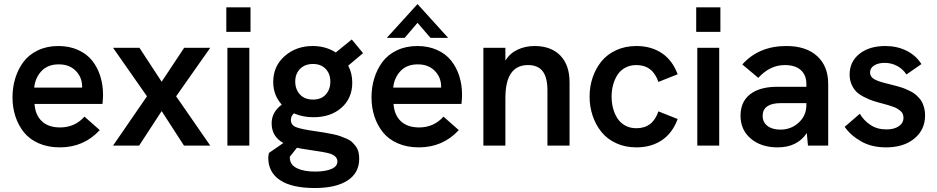

<svg xmlns="http://www.w3.org/2000/svg" viewBox="-20 -734 4726 968"><path d="M282 9Q222 9 175.2 -11.5Q128.5 -32 100.2 -67.5Q72 -103 57.5 -147.8Q43 -192.5 43 -243.5Q43 -294 57 -339.5Q71 -385 98.2 -421.8Q125.5 -458.5 171 -480.2Q216.5 -502 274 -502Q329.5 -502 373.5 -482.2Q417.5 -462.5 444.5 -428.5Q471.5 -394.5 485.5 -350.5Q499.5 -306.5 499.5 -256Q499.5 -235.5 496.5 -210H154Q158 -154 191 -122.8Q224 -91.5 283 -91.5Q357 -91.5 406 -146L483 -78Q402.5 9 282 9ZM152.5 -292.5H394V-297.5Q394 -344 362 -376.8Q330 -409.5 276.5 -409.5Q221 -409.5 189.2 -375.8Q157.5 -342 152.5 -292.5Z M550 0 721 -248.5 550 -493H683L795 -322L908.5 -493H1040L868 -248.5L1040 0H907.5L795 -174L681.5 0Z M1126.5 0V-493H1237V0ZM1121 -573.5V-697H1243V-573.5Z M1567 214Q1452 214 1392.2 174.5Q1332.5 135 1332.5 61Q1332.5 52 1336 37L1408.5 -13Q1349.5 -46 1349.5 -112.5Q1349.5 -168.5 1400.5 -206.5Q1357.5 -253.5 1357.5 -321Q1357.5 -400.5 1415.2 -451.2Q1473 -502 1556.5 -502Q1622 -502 1673 -469.5L1753.5 -535L1810.5 -466L1735.5 -403Q1756 -364.5 1756 -317.5Q1756 -239 1701.8 -191Q1647.5 -143 1560.5 -143Q1506.5 -143 1462 -162.5Q1446.5 -148.5 1446.5 -129.5Q1446.5 -104 1471.2 -93.5Q1496 -83 1567 -73Q1596 -68.5 1613.8 -65.8Q1631.5 -63 1655.8 -58Q1680 -53 1694.8 -47.8Q1709.5 -42.5 1727 -35Q1744.5 -27.5 1754.5 -18Q1764.5 -8.5 1773.8 3.8Q1783 16 1787 31.8Q1791 47.5 1791 66.5Q1791 137.5 1732.5 175.8Q1674 214 1567 214ZM1441 56.5Q1440.5 61 1441.5 65.5Q1443.5 98 1477.8 114.5Q1512 131 1569 131Q1619.5 131 1650.2 118.2Q1681 105.5 1681 80Q1681 53 1643.5 40.5Q1620.5 33 1538.5 21.5Q1496.5 15.5 1477 11ZM1468.5 -323Q1468.5 -283.5 1492.2 -257.8Q1516 -232 1558 -232Q1599.5 -232 1622.5 -257.5Q1645.5 -283 1645.5 -322.5Q1645.5 -362 1621.8 -386.8Q1598 -411.5 1558 -411.5Q1517.5 -411.5 1493 -386.8Q1468.5 -362 1468.5 -323Z M2092 9Q2032 9 1985.2 -11.5Q1938.5 -32 1910.2 -67.5Q1882 -103 1867.5 -147.8Q1853 -192.5 1853 -243.5Q1853 -294 1867 -339.5Q1881 -385 1908.2 -421.8Q1935.5 -458.5 1981 -480.2Q2026.5 -502 2084 -502Q2139.5 -502 2183.5 -482.2Q2227.5 -462.5 2254.5 -428.5Q2281.5 -394.5 2295.5 -350.5Q2309.5 -306.5 2309.5 -256Q2309.5 -235.5 2306.5 -210H1964Q1968 -154 2001 -122.8Q2034 -91.5 2093 -91.5Q2167 -91.5 2216 -146L2293 -78Q2212.5 9 2092 9ZM1930 -543 2085 -713.5 2239.5 -543H2150.5L2085 -619L2020 -543ZM1962.5 -292.5H2204V-297.5Q2204 -344 2172 -376.8Q2140 -409.5 2086.5 -409.5Q2031 -409.5 1999.2 -375.8Q1967.5 -342 1962.5 -292.5Z M2417 0V-493H2528V-429Q2551.5 -466 2590.2 -484Q2629 -502 2675 -502Q2758 -502 2804.8 -454.2Q2851.5 -406.5 2851.5 -319V0H2740V-278Q2740 -343.5 2716 -374.8Q2692 -406 2642 -406Q2528 -406 2528 -239.5V0Z M3188.5 9Q3132 9 3086.5 -12Q3041 -33 3012.2 -68.8Q2983.5 -104.5 2968 -150.2Q2952.5 -196 2952.5 -247Q2952.5 -298 2968 -343.5Q2983.5 -389 3012.2 -424.5Q3041 -460 3086.5 -481Q3132 -502 3188.5 -502Q3263 -502 3316.8 -466Q3370.5 -430 3396.5 -359.5L3299.5 -321Q3270.5 -406 3188.5 -406Q3157 -406 3132.5 -392.8Q3108 -379.5 3093.2 -356.8Q3078.5 -334 3071 -306Q3063.5 -278 3063.5 -247Q3063.5 -215.5 3071 -187.5Q3078.5 -159.5 3093.2 -136.8Q3108 -114 3132.5 -100.8Q3157 -87.5 3188.5 -87.5Q3271 -87.5 3299.5 -172.5L3396.5 -134Q3370.5 -63 3316.8 -27Q3263 9 3188.5 9Z M3495.5 0V-493H3606V0ZM3490 -573.5V-697H3612V-573.5Z M4053.5 0 4047.5 -63Q3999.5 9 3900.5 9Q3817.5 9 3765.5 -35Q3713.5 -79 3713.5 -150.5Q3713.5 -231 3776 -268.5Q3823 -296.5 3899.5 -296.5H4045.5V-310.5Q4045.5 -355.5 4017.2 -380.8Q3989 -406 3936.5 -406Q3862 -406 3803 -341.5L3722.5 -409Q3805.5 -502 3944.5 -502Q4044 -502 4099.8 -451.2Q4155.5 -400.5 4155.5 -310.5V0ZM3825 -150Q3825 -118 3849.2 -99.2Q3873.5 -80.5 3914.5 -80.5Q3968.5 -80.5 4007 -116Q4045.5 -151.5 4045.5 -204.5V-214H3915.5Q3871.5 -214 3847.5 -197.5Q3825 -181 3825 -150Z M4447.5 9Q4374.5 9 4321.5 -21.2Q4268.5 -51.5 4238.5 -94.5L4315 -160.5Q4335 -126 4369 -103.8Q4403 -81.5 4448.5 -81.5Q4488.5 -81.5 4511.8 -97.8Q4535 -114 4535 -140Q4535 -150.5 4531.5 -159.2Q4528 -168 4519.8 -174.8Q4511.5 -181.5 4504 -186.2Q4496.5 -191 4481.5 -196.2Q4466.5 -201.5 4457.2 -204.2Q4448 -207 4429 -212Q4400 -219.5 4380.5 -226Q4361 -232.5 4336.8 -244.8Q4312.5 -257 4298 -271.2Q4283.5 -285.5 4273.5 -308Q4263.5 -330.5 4263.5 -358Q4263.5 -423 4313 -462.5Q4362.5 -502 4443.5 -502Q4502.5 -502 4550 -478.5Q4597.5 -455 4625.5 -411L4550 -358.5Q4532 -386 4503.2 -401.5Q4474.5 -417 4440 -417Q4408 -417 4387.2 -404Q4366.5 -391 4366.5 -368.5Q4366.5 -347 4387.5 -334.8Q4408.5 -322.5 4460.5 -310.5Q4478.5 -306 4488.2 -303.5Q4498 -301 4515.8 -295.8Q4533.5 -290.5 4544 -286Q4554.5 -281.5 4569.8 -274Q4585 -266.5 4594.2 -258.8Q4603.5 -251 4614 -239.8Q4624.5 -228.5 4630.2 -216Q4636 -203.5 4640 -187.2Q4644 -171 4644 -152.5Q4644 -80 4590 -35.5Q4536 9 4447.5 9Z"/></svg>

Font: HK Grotesk SemiBold
Style: Regular
Weight: 600
Designer: Alfredo Marco Pradil
Foundry: Hanken Design Co.
Version: Version 3.001;FEAKit 1.0